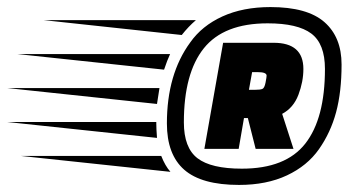

<svg xmlns="http://www.w3.org/2000/svg" viewBox="-220 -682 1028 543"><path d="M252 -333Q252 -472 318 -562Q351 -609 409 -635.5Q467 -662 545 -662Q649 -662 697.5 -619.5Q746 -577 746 -499.5Q746 -422 730.5 -364.5Q715 -307 682 -260Q649 -213 591.5 -186Q534 -159 456 -159Q350 -159 301 -202Q252 -245 252 -333ZM537 -616Q413 -616 356.5 -545.5Q300 -475 300 -336Q300 -264 338.5 -234.5Q377 -205 464 -205Q588 -205 643.5 -276Q699 -347 699 -487Q699 -558 660.5 -587Q622 -616 537 -616ZM554 -561Q638 -561 638 -487Q638 -451 624 -414Q610 -377 578 -360L610 -261H503L481 -348H470L455 -261H358L411 -561ZM500 -428Q516 -428 522 -430.5Q528 -433 531 -448.5Q534 -464 534 -468Q534 -478 509 -478H493L484 -428ZM231 -433 224 -388 -200 -433ZM222 -337V-333Q222 -318 224 -292L-200 -337ZM261 -529Q253 -512 244 -485L-170 -529ZM334 -625Q313 -607 294 -583L-96 -625ZM236 -241Q247 -213 262 -196L-161 -241Z"/></svg>

Font: Faster One
Style: Regular
Weight: 400
Designer: Eduardo Rodriguez Tunni
Foundry: Eduardo Rodriguez Tunni
Version: Version 1.002